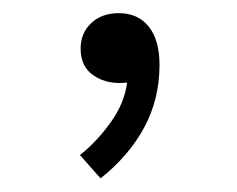

<svg xmlns="http://www.w3.org/2000/svg" viewBox="-20 -123 353 286"><path d="M169.3 0Q165.5 30.3 145.1 58.9Q124.7 87.6 99.1 108L129.8 142.7Q171.5 109.7 194.6 67.3Q217.6 24.9 217.6 -26.4Q217.6 -63.5 201.5 -83.5Q185.4 -103.4 157 -103.4Q131.4 -103.4 115.8 -88.5Q100.1 -73.6 100.1 -50.5Q100.1 -23 120.4 -9.9Q140.6 3.3 169.3 0Z"/></svg>

Font: Estedad VF
Style: Regular
Weight: 100
Designer: Amin Abedi
Version: Version 7.3